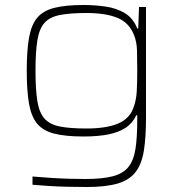

<svg xmlns="http://www.w3.org/2000/svg" viewBox="-20 -538 721 768"><path d="M327 210Q289 210 247.5 209Q206 208 170 205.5Q134 203 110 201V168Q145 171 183 173.5Q221 176 256.5 177Q292 178 321 178Q390 178 431.5 167Q473 156 494 129.5Q515 103 522 57Q529 11 529 -59V-77H525Q511 -46 483.5 -27.5Q456 -9 414 -0.5Q372 8 314 8Q242 8 197 -3.5Q152 -15 128.5 -43.5Q105 -72 96 -123.5Q87 -175 87 -255Q87 -335 96 -386.5Q105 -438 128.5 -466.5Q152 -495 197 -506.5Q242 -518 314 -518Q361 -518 404 -511.5Q447 -505 480 -485Q513 -465 529 -424H533L536 -510H564V-68Q564 11 555.5 64.5Q547 118 522.5 150Q498 182 451 196Q404 210 327 210ZM326 -24Q404 -24 450.5 -43Q497 -62 513 -105Q525 -136 527 -172.5Q529 -209 529 -255Q529 -300 528 -335.5Q527 -371 516 -398Q497 -447 450 -466.5Q403 -486 326 -486Q260 -486 219.5 -478Q179 -470 158 -446.5Q137 -423 129.5 -377Q122 -331 122 -255Q122 -179 129.5 -133Q137 -87 158 -63.5Q179 -40 219.5 -32Q260 -24 326 -24Z"/></svg>

Font: Saira Expanded Thin
Style: Regular
Weight: 250
Width: 7
Designer: Hector Gatti with collaboration of the Omnibus-Type team
Foundry: Omnibus-Type
Version: Version 1.101